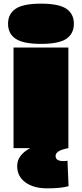

<svg xmlns="http://www.w3.org/2000/svg" viewBox="-20 -810 448 1050"><path d="M204 -570Q107 -570 65.5 -598Q24 -626 24 -680Q24 -734 65.5 -762Q107 -790 204 -790Q302 -790 343 -762Q384 -734 384 -680Q384 -626 343 -598Q302 -570 204 -570ZM54 0V-550H354V0ZM238 220Q163 220 118.5 187Q74 154 74 99Q74 66 92.5 42.5Q111 19 138 4Q165 -11 190 -16L354 0Q314 8 299 18.5Q284 29 284 43Q284 71 327 71Q334 71 339.5 70.5Q345 70 349 69L355 208Q315 220 238 220Z"/></svg>

Font: Georama ExtraExtended Black
Style: Regular
Weight: 900
Width: 8
Designer: Jean-Baptiste Levee
Foundry: Production Type
Version: Version 1.000